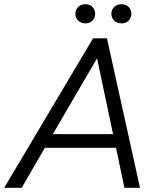

<svg xmlns="http://www.w3.org/2000/svg" viewBox="-52 -892 746 912"><path d="M-32 0 390 -710H456L613 0H539L499 -190H161L51 0ZM199 -255H485L409 -615ZM525 -781Q503 -781 490 -794.5Q477 -808 477 -827Q477 -845 490 -858.5Q503 -872 525 -872Q547 -872 559.5 -858.5Q572 -845 572 -827Q572 -808 559.5 -794.5Q547 -781 525 -781ZM354 -781Q332 -781 319 -794.5Q306 -808 306 -827Q306 -845 319 -858.5Q332 -872 354 -872Q375 -872 387.5 -858.5Q400 -845 400 -827Q400 -808 387.5 -794.5Q375 -781 354 -781Z"/></svg>

Font: Livvic
Style: Italic
Weight: 400
Italic angle: -10°
Designer: Jacques Le Bailly, Baron von Fonthausen
Version: Version 1.001; ttfautohint (v1.8.2)